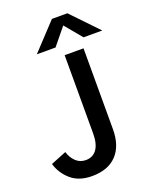

<svg xmlns="http://www.w3.org/2000/svg" viewBox="-185 -1118 974 1233"><g transform="rotate(-20 302.5 -501.5)"><path d="M8.8 -143.6 115.2 -186.5Q127 -146.5 154.8 -119.6Q182.6 -92.8 222.7 -92.8Q271.5 -92.8 297.9 -129.9Q324.2 -167 324.2 -237.3V-772.5H453.1V-219.7Q453.1 -106.4 394 -44.4Q335 17.6 225.6 17.6Q136.7 17.6 82.5 -29.3Q28.3 -76.2 8.8 -143.6ZM158.2 -838.9 327.1 -1019.5H432.6L605.5 -838.9H477.5L380.9 -955.1L286.1 -838.9Z"/></g></svg>

Font: Gothic A1
Style: Bold
Weight: 700
Version: Version 2.50